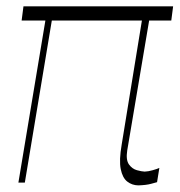

<svg xmlns="http://www.w3.org/2000/svg" viewBox="-20 -565 556 594"><path d="M515.6 -545.5 509.9 -501.4H441.4L373.6 -99.4Q369 -70 379.1 -56.1Q389.2 -42.3 403.8 -38.4Q418.3 -34.4 427.6 -34.1Q438.6 -34.4 452.4 -38.4Q466.3 -42.3 473 -45.5L465.9 -1.4Q462.4 -0.4 447.3 3.7Q432.2 7.8 407.7 8.5Q388.5 8.2 373.8 -3.2Q359 -14.6 353.5 -41.9Q348 -69.2 356.5 -117.9L419 -501.4H140.3L56.8 0H36.9L120.4 -501.4H46.9L52.6 -545.5Z"/></svg>

Font: Inter Thin  BETA
Style: Italic
Weight: 100
Italic angle: -9.39999°
Designer: Rasmus Andersson
Foundry: rsms
Version: Version 3.011;git-f93a4a705